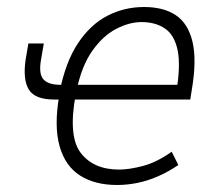

<svg xmlns="http://www.w3.org/2000/svg" viewBox="-20 -520 614 548"><path d="M314 8Q251 8 208.5 -19Q166 -46 150 -103Q134 -160 149 -247L158 -236H134Q80 -236 62.5 -264Q45 -292 53 -349L61 -396H105L97 -349Q90 -309 104 -293.5Q118 -278 152 -278H172L150 -257Q167 -343 202.5 -396.5Q238 -450 286.5 -475Q335 -500 391 -500Q447 -500 482 -476.5Q517 -453 529.5 -400.5Q542 -348 527 -261L523 -236H180L196 -250Q174 -131 210.5 -83.5Q247 -36 320 -36Q349 -36 388.5 -46.5Q428 -57 470 -87L489 -49Q461 -30 431.5 -17Q402 -4 372.5 2Q343 8 314 8ZM384 -457Q349 -457 311.5 -437.5Q274 -418 243.5 -375Q213 -332 198 -260L186 -278H507L483 -256Q496 -333 487 -376.5Q478 -420 451 -438.5Q424 -457 384 -457Z"/></svg>

Font: Nunito Sans 7pt Condensed ExtraLight
Style: Italic
Weight: 250
Width: 3
Italic angle: -9°
Designer: Vernon Adams
Foundry: Vernon Adams
Version: Version 3.101;gftools[0.9.27]